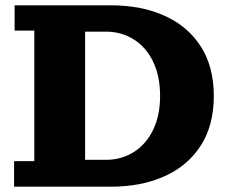

<svg xmlns="http://www.w3.org/2000/svg" viewBox="-20 -702 862 722"><path d="M300 0V-101H378Q437 -101 483.5 -130.5Q530 -160 556 -214Q582 -268 582 -341Q582 -415 556 -469.5Q530 -524 483.5 -553.5Q437 -583 378 -583H300V-682H397Q513 -682 600.5 -642Q688 -602 736 -526Q784 -450 784 -341Q784 -232 736 -156Q688 -80 600.5 -40Q513 0 397 0ZM33 0V-96H109V-587H35V-682H300V0Z"/></svg>

Font: Montagu Slab 24pt
Style: Bold
Weight: 700
Designer: Florian Karsten
Foundry: Florian Karsten
Version: Version 1.000